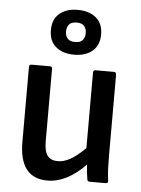

<svg xmlns="http://www.w3.org/2000/svg" viewBox="-54 -791 619 845"><g transform="rotate(5 255.5 -369.0)"><path d="M187 11Q63 11 63 -149V-480Q63 -491 74 -491H155Q165 -491 165 -480V-160Q165 -117 179.5 -97.5Q194 -78 225 -78Q252 -78 280 -93.5Q308 -109 346 -146V-480Q346 -491 357 -491H437Q448 -491 448 -480V-124Q448 -96 449 -67Q450 -38 454 -11Q456 0 443 0H374Q363 0 362 -10Q357 -41 355 -74Q272 11 187 11ZM256 -551Q206 -551 175.5 -576.5Q145 -602 145 -650Q145 -698 175 -723.5Q205 -749 256 -749Q306 -749 336.5 -723.5Q367 -698 367 -650Q367 -602 336.5 -576.5Q306 -551 256 -551ZM256 -607Q279 -607 289 -619Q299 -631 299 -650Q299 -669 289 -681Q279 -693 256 -693Q232 -693 222 -681Q212 -669 212 -650Q212 -631 222 -619Q232 -607 256 -607Z"/></g></svg>

Font: Sofia Sans Extra Cond
Style: Bold
Weight: 700
Width: 1
Designer: Botio Nikoltchev, Ani Petrova
Foundry: lettersoup
Version: Version 4.100; ttfautohint (v1.8.3)